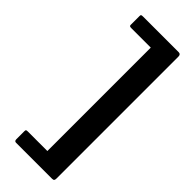

<svg xmlns="http://www.w3.org/2000/svg" viewBox="-278 -778 919 919"><g transform="rotate(45 181.0 -318.5)"><path d="M69 110Q58 110 58 97V43Q58 35 61 33.5Q64 32 71 32H203V-668H72Q65 -668 61.5 -669.5Q58 -671 58 -677V-737Q58 -744 61 -745.5Q64 -747 74 -747H313Q327 -747 327 -731V94Q327 103 324 106.5Q321 110 312 110Z"/></g></svg>

Font: Glory Thin
Style: Bold
Weight: 700
Version: Version 1.011